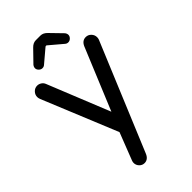

<svg xmlns="http://www.w3.org/2000/svg" viewBox="-277 -768 1078 1078"><g transform="rotate(-45 262.0 -229.0)"><path d="M145.5 186.5Q145.5 178.7 148.4 170.9L211.9 7.8L28.3 -439.5Q24.4 -449.2 24.4 -458Q24.4 -476.6 37.6 -490.2Q50.8 -503.9 69.3 -503.9Q83 -503.9 94.7 -496.1Q106.4 -488.3 111.3 -475.6L260.7 -105.5L413.1 -473.6Q426.8 -503.9 455.1 -503.9Q473.6 -503.9 486.8 -490.2Q500 -476.6 500 -458Q500 -449.2 497.1 -441.4L230.5 199.2Q216.8 230.5 188.5 230.5Q170.9 230.5 158.2 217.3Q145.5 204.1 145.5 186.5ZM129.9 -581.1Q129.9 -591.8 137.7 -601.6L204.1 -669.9Q222.7 -689.5 244.1 -689.5H281.2Q302.7 -689.5 321.3 -669.9L387.7 -601.6Q395.5 -591.8 395.5 -581.1Q395.5 -570.3 386.2 -561Q377 -551.8 365.2 -551.8Q354.5 -551.8 346.7 -558.6L270.5 -623Q267.6 -627 262.7 -627Q258.8 -627 254.9 -623L178.7 -558.6Q170.9 -551.8 160.2 -551.8Q148.4 -551.8 139.2 -561Q129.9 -570.3 129.9 -581.1Z"/></g></svg>

Font: jf-openhuninn-2.1
Style: Regular
Weight: 400
Designer: [Kosugi Maru]
Designed by MOTOYA      

[Varela Round]
Joe Prince (Latin component); Avraham Cornfeld (Hebrew component)
Foundry: justfont Co., Ltd.
Version: 2.1